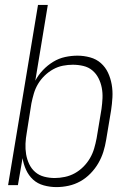

<svg xmlns="http://www.w3.org/2000/svg" viewBox="-20 -755 540 783"><path d="M210 8Q184 8 158.5 1Q133 -6 115 -22.5Q97 -39 86.5 -62Q76 -85 72 -110L53 0H13L135 -735H175L124 -426Q136 -449 155 -469Q174 -489 197 -503Q220 -517 245.5 -522.5Q271 -528 296 -528Q322 -528 347.5 -521Q373 -514 391.5 -497.5Q410 -481 420.5 -458.5Q431 -436 435.5 -410.5Q440 -385 438.5 -358Q437 -331 433 -305L413 -185Q409 -160 401.5 -136Q394 -112 381 -89.5Q368 -67 349 -47.5Q330 -28 307.5 -15.5Q285 -3 260 2.5Q235 8 210 8ZM203 -29Q223 -29 244.5 -33.5Q266 -38 285 -48.5Q304 -59 320 -75Q336 -91 347 -110Q358 -129 364 -149.5Q370 -170 374 -191L394 -311Q397 -333 398 -354.5Q399 -376 395 -397Q391 -418 381.5 -436.5Q372 -455 356.5 -468Q341 -481 320 -486Q299 -491 277 -491Q257 -491 236.5 -487Q216 -483 197 -472.5Q178 -462 162 -446.5Q146 -431 135 -412.5Q124 -394 118 -373.5Q112 -353 108 -333L89 -213Q85 -191 84 -169Q83 -147 86.5 -126Q90 -105 99 -86Q108 -67 123.5 -53.5Q139 -40 160 -34.5Q181 -29 203 -29Z"/></svg>

Font: Iosevka SS04 Extralight
Style: Italic
Weight: 200
Italic angle: -9°
Monospace: yes
Designer: Belleve Invis
Foundry: Belleve Invis
Version: Version 19.0.0; ttfautohint (v1.8.4)